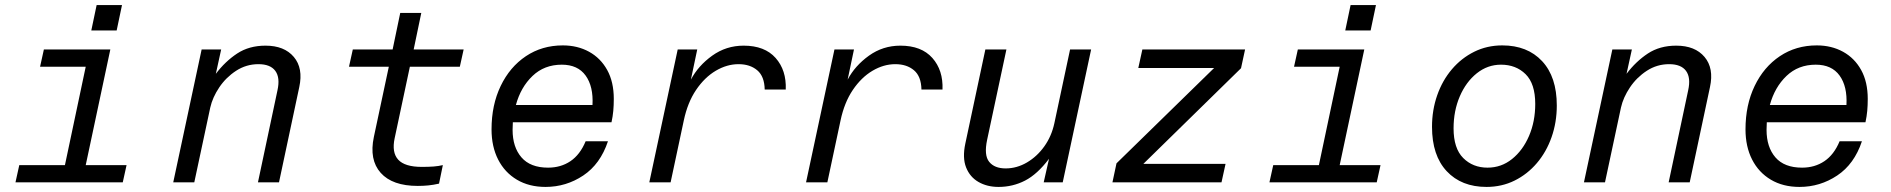

<svg xmlns="http://www.w3.org/2000/svg" viewBox="-20 -719 7456 757"><path d="M340 -599 361 -699H461L440 -599ZM415 -524 318 -68H479L464 0H41L56 -68H236L318 -456H138L153 -524Z M663 0 775 -524H852L831 -428Q868 -477 915 -508Q962 -539 1027 -539Q1101 -539 1138.5 -494.5Q1176 -450 1160 -376L1080 0H997L1074 -363Q1085 -413 1065.5 -439.5Q1046 -466 999 -466Q951 -466 911 -440Q871 -414 844.5 -374.5Q818 -335 809 -295L746 0Z M1611 -524H1808L1793 -456H1596L1536 -174Q1524 -118 1550 -89.5Q1576 -61 1643 -61Q1670 -61 1689.5 -62.5Q1709 -64 1726 -68L1711 5Q1689 10 1669 12Q1649 14 1627 14Q1527 14 1481 -37.5Q1435 -89 1454 -179L1513 -456H1356L1371 -524H1528L1558 -668H1641Z M2377 -162Q2347 -72 2279.5 -27Q2212 18 2131 18Q2066 18 2018 -10.5Q1970 -39 1944 -90Q1918 -141 1918 -209Q1918 -305 1954 -380Q1990 -455 2053.5 -497.5Q2117 -540 2199 -540Q2257 -540 2302.5 -515Q2348 -490 2374 -443Q2400 -396 2400 -329Q2400 -304 2398 -282Q2396 -260 2391 -237H2002Q2001 -222 2001 -207Q2001 -139 2036 -98.5Q2071 -58 2141 -58Q2191 -58 2229 -83.5Q2267 -109 2289 -162ZM2195 -464Q2126 -464 2079.5 -419.5Q2033 -375 2014 -305H2316Q2320 -378 2289 -421Q2258 -464 2195 -464Z M2540 0 2652 -524H2729L2704 -405Q2733 -460 2788 -499.5Q2843 -539 2912 -539Q2995 -539 3038 -490.5Q3081 -442 3078 -366H2995Q2994 -418 2965.5 -442Q2937 -466 2892 -466Q2846 -466 2802 -440Q2758 -414 2724.5 -364.5Q2691 -315 2676 -244L2624 0Z M3158 0 3270 -524H3347L3322 -405Q3351 -460 3406 -499.5Q3461 -539 3530 -539Q3613 -539 3656 -490.5Q3699 -442 3696 -366H3613Q3612 -418 3583.5 -442Q3555 -466 3510 -466Q3464 -466 3420 -440Q3376 -414 3342.5 -364.5Q3309 -315 3294 -244L3242 0Z M4282 -524 4170 0H4095L4116 -93Q4070 -32 4021.5 -7Q3973 18 3917 18Q3872 18 3838 -1.5Q3804 -21 3789 -59Q3774 -97 3786 -153L3865 -524H3948L3872 -168Q3859 -107 3880 -81Q3901 -55 3945 -55Q3989 -55 4029 -78.5Q4069 -102 4097.5 -142Q4126 -182 4137 -233L4199 -524Z M4484 -524H4889L4873 -450L4488 -73H4812L4796 0H4366L4382 -75L4767 -451H4468Z M5284 -599 5305 -699H5405L5384 -599ZM5359 -524 5262 -68H5423L5408 0H4985L5000 -68H5180L5262 -456H5082L5097 -524Z M5903 -540Q6002 -540 6060 -478Q6118 -416 6118 -303Q6118 -237 6097.5 -178.5Q6077 -120 6039.5 -76Q6002 -32 5951.5 -7Q5901 18 5841 18Q5742 18 5684 -44Q5626 -106 5626 -219Q5626 -285 5646.5 -343.5Q5667 -402 5704.5 -446Q5742 -490 5792.5 -515Q5843 -540 5903 -540ZM6033 -309Q6033 -389 5995 -426.5Q5957 -464 5898 -464Q5845 -464 5802.5 -430Q5760 -396 5735.5 -339Q5711 -282 5711 -213Q5711 -134 5749 -96Q5787 -58 5845 -58Q5899 -58 5941.5 -92Q5984 -126 6008.5 -183Q6033 -240 6033 -309Z M6225 0 6337 -524H6414L6393 -428Q6430 -477 6477 -508Q6524 -539 6589 -539Q6663 -539 6700.5 -494.5Q6738 -450 6722 -376L6642 0H6559L6636 -363Q6647 -413 6627.5 -439.5Q6608 -466 6561 -466Q6513 -466 6473 -440Q6433 -414 6406.5 -374.5Q6380 -335 6371 -295L6308 0Z M7321 -162Q7291 -72 7223.5 -27Q7156 18 7075 18Q7010 18 6962 -10.5Q6914 -39 6888 -90Q6862 -141 6862 -209Q6862 -305 6898 -380Q6934 -455 6997.5 -497.5Q7061 -540 7143 -540Q7201 -540 7246.5 -515Q7292 -490 7318 -443Q7344 -396 7344 -329Q7344 -304 7342 -282Q7340 -260 7335 -237H6946Q6945 -222 6945 -207Q6945 -139 6980 -98.5Q7015 -58 7085 -58Q7135 -58 7173 -83.5Q7211 -109 7233 -162ZM7139 -464Q7070 -464 7023.5 -419.5Q6977 -375 6958 -305H7260Q7264 -378 7233 -421Q7202 -464 7139 -464Z"/></svg>

Font: Fragment Mono
Style: Italic
Weight: 400
Italic angle: -12°
Designer: Wei Huang based on Nimbus Sans by URW Studio, based on Helvetica by Max Miedinger.
Foundry: Wei Huang
Version: Version 1.011; ttfautohint (v1.8.4.7-5d5b)